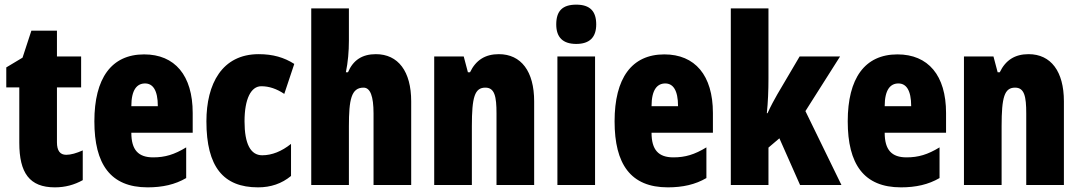

<svg xmlns="http://www.w3.org/2000/svg" viewBox="-20 -796 4646 826"><path d="M265 -130C238 -130 225 -148 225 -184V-420H329V-553H225V-664H115L77 -548L7 -506V-420H63V-182C63 -52 107 10 216 10C261 10 300 -1 336 -21V-149C309 -137 285 -130 265 -130Z M600 -562C459 -562 386 -459 386 -274C386 -90 455 10 615 10C679 10 733 -2 781 -30V-162C730 -131 690 -119 639 -119C575 -119 545 -151 545 -225H809V-310C809 -472 732 -562 600 -562ZM604 -437C637 -437 659 -409 659 -339H545C545 -411 570 -437 604 -437Z M1090 10C1145 10 1192 -6 1232 -39V-177C1192 -145 1150 -128 1108 -128C1058 -128 1032 -177 1032 -274C1032 -371 1060 -425 1104 -425C1138 -425 1170 -414 1203 -392L1246 -521C1202 -549 1154 -563 1093 -563C935 -563 868 -435 868 -274C868 -78 941 10 1090 10Z M1481 -621V-760H1319V0H1481V-253C1481 -367 1491 -419 1544 -419C1573 -419 1587 -382 1587 -308V0H1749V-360C1749 -489 1693 -563 1597 -563C1538 -563 1499 -537 1477 -485H1468C1477 -529 1481 -575 1481 -621Z M2126 -563C2067 -563 2027 -537 2002 -485H1993L1975 -553H1848V0H2010V-253C2010 -378 2022 -419 2068 -419C2108 -419 2116 -381 2116 -308V0H2278V-360C2278 -489 2222 -563 2126 -563Z M2459 -776C2399 -776 2373 -748 2373 -691C2373 -635 2402 -607 2459 -607C2516 -607 2545 -635 2545 -691C2545 -747 2519 -776 2459 -776ZM2540 -553H2378V0H2540Z M2838 -562C2697 -562 2624 -459 2624 -274C2624 -90 2693 10 2853 10C2917 10 2971 -2 3019 -30V-162C2968 -131 2928 -119 2877 -119C2813 -119 2783 -151 2783 -225H3047V-310C3047 -472 2970 -562 2838 -562ZM2842 -437C2875 -437 2897 -409 2897 -339H2783C2783 -411 2808 -437 2842 -437Z M3286 -458V-760H3124V0H3286V-161L3333 -201L3422 0H3600L3445 -318L3594 -553H3420L3324 -390C3312 -369 3296 -340 3282 -309H3279C3284 -357 3286 -407 3286 -458Z M3841 -562C3700 -562 3627 -459 3627 -274C3627 -90 3696 10 3856 10C3920 10 3974 -2 4022 -30V-162C3971 -131 3931 -119 3880 -119C3816 -119 3786 -151 3786 -225H4050V-310C4050 -472 3973 -562 3841 -562ZM3845 -437C3878 -437 3900 -409 3900 -339H3786C3786 -411 3811 -437 3845 -437Z M4405 -563C4346 -563 4306 -537 4281 -485H4272L4254 -553H4127V0H4289V-253C4289 -378 4301 -419 4347 -419C4387 -419 4395 -381 4395 -308V0H4557V-360C4557 -489 4501 -563 4405 -563Z"/></svg>

Font: Noto Sans Telugu ExtraCondensed Black
Style: Regular
Weight: 900
Width: 2
Designer: Jelle Bosma - Monotype Design Team
Foundry: Monotype Imaging Inc.
Version: Version 2.005